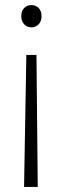

<svg xmlns="http://www.w3.org/2000/svg" viewBox="-20 -473 247 758"><path d="M64 -409Q64 -430 75.5 -441.5Q87 -453 104 -453Q121 -453 132.5 -441.5Q144 -430 144 -409Q144 -389 132.5 -377Q121 -365 104 -365Q87 -365 75.5 -377Q64 -389 64 -409ZM75 265 84 -256H124L129 265Z"/></svg>

Font: Mukta Vaani ExtraLight
Style: Regular
Weight: 275
Designer: Noopur Datye, Girish Dalvi, Yashodeep Gholap, Pallavi Karambelkar
Foundry: Ek Type
Version: Version 2.538;PS 1.000;hotconv 16.6.51;makeotf.lib2.5.65220;